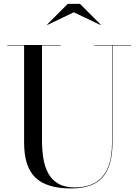

<svg xmlns="http://www.w3.org/2000/svg" viewBox="-20 -990 738 1024"><path d="M679 -750V-747.5H580V-230Q580 -106.5 528.5 -45.8Q477 15 358.5 15Q229 15 168.8 -42.8Q108.5 -100.5 108.5 -230V-747.5H19V-750H304V-747.5H204V-240Q204 -190.5 211.2 -145.5Q218.5 -100.5 237.2 -65.8Q256 -31 290.2 -10.8Q324.5 9.5 378.5 9.5Q445 9.5 489.2 -16.8Q533.5 -43 555.5 -96Q577.5 -149 577.5 -230V-747.5H483V-750ZM233 -857 231.5 -859.5 341.5 -969.5H406.5L516.5 -859.5L515 -857L373.5 -924.5Z"/></svg>

Font: Bodoni Moda 72pt
Style: Regular
Weight: 400
Designer: Owen Earl
Foundry: indestructible type
Version: Version 2.005